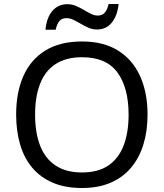

<svg xmlns="http://www.w3.org/2000/svg" viewBox="-20 -933 821 963"><path d="M720 -358Q720 -275 699 -207.5Q678 -140 636.5 -91Q595 -42 533.5 -16Q472 10 391 10Q307 10 245 -16.5Q183 -43 142 -91.5Q101 -140 81 -208Q61 -276 61 -359Q61 -469 97 -551Q133 -633 206.5 -679Q280 -725 392 -725Q499 -725 572 -679.5Q645 -634 682.5 -551.5Q720 -469 720 -358ZM156 -358Q156 -268 181 -203Q206 -138 258.5 -103Q311 -68 391 -68Q472 -68 523.5 -103Q575 -138 600 -203Q625 -268 625 -358Q625 -493 569 -569.5Q513 -646 392 -646Q311 -646 258.5 -611.5Q206 -577 181 -512.5Q156 -448 156 -358ZM208 -784Q211 -814 219.5 -837.5Q228 -861 242 -877.5Q256 -894 275 -903Q294 -912 318 -912Q340 -912 360.5 -903.5Q381 -895 400 -883.5Q419 -872 436.5 -863.5Q454 -855 470 -855Q493 -855 505.5 -869.5Q518 -884 525 -913H575Q569 -855 541 -820Q513 -785 466 -785Q445 -785 425 -793.5Q405 -802 385.5 -813.5Q366 -825 348.5 -833.5Q331 -842 314 -842Q290 -842 278 -827.5Q266 -813 259 -784Z"/></svg>

Font: Noto Sans Myanmar
Style: Regular
Weight: 400
Designer: Monotype Design Team
Foundry: Monotype Imaging Inc.
Version: Version 2.107